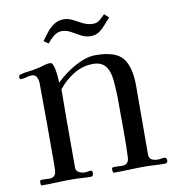

<svg xmlns="http://www.w3.org/2000/svg" viewBox="-81 -795 794 865"><g transform="rotate(-10 316.0 -362.0)"><path d="M617 -15Q617 -2 602 -2Q580 -2 557 -3.5Q534 -5 511 -5Q477 -5 441.5 -3.5Q406 -2 371 -2Q367 -2 366 -8.5Q365 -15 365 -19Q365 -27 375 -27Q385 -27 391 -27Q396 -27 401.5 -26.5Q407 -26 412 -26Q441 -26 444 -55Q447 -114 446.5 -174Q446 -234 446 -293Q446 -304 446 -315.5Q446 -327 446 -338Q445 -361 443 -394.5Q441 -428 434 -449Q418 -501 364 -501Q315 -501 274 -476Q233 -451 203 -413Q202 -340 202 -268Q202 -196 202 -124V-55Q202 -40 215 -33Q228 -26 241 -26Q249 -26 256.5 -27.5Q264 -29 271 -29Q275 -29 276 -24Q277 -19 277 -16Q277 -12 274.5 -7Q272 -2 266 -2Q244 -2 222.5 -3.5Q201 -5 179 -5Q145 -5 111 -3.5Q77 -2 42 -2Q37 -2 36.5 -8.5Q36 -15 36 -19Q36 -27 45 -27Q54 -27 59 -27Q64 -27 69 -26.5Q74 -26 79 -26Q108 -26 111 -55Q112 -69 112 -83Q112 -97 112 -111Q112 -197 112 -283.5Q112 -370 111 -456Q111 -470 105 -484Q99 -498 82 -498Q69 -498 57 -494Q45 -490 32 -490Q25 -490 25 -500Q25 -502 25.5 -504.5Q26 -507 27 -508Q28 -509 30 -509.5Q32 -510 33 -511Q51 -516 70.5 -518Q90 -520 108 -524Q125 -527 141 -532.5Q157 -538 173 -538Q180 -538 184 -531Q189 -522 192 -505.5Q195 -489 196.5 -472Q198 -455 198 -444Q220 -466 250.5 -487.5Q281 -509 314.5 -523.5Q348 -538 380 -538Q472 -538 504.5 -497.5Q537 -457 537 -370Q537 -292 536.5 -214Q536 -136 536 -58Q536 -39 547.5 -32.5Q559 -26 575 -26Q583 -26 591 -27.5Q599 -29 606 -29Q612 -29 614.5 -24.5Q617 -20 617 -15ZM471 -694Q457 -680 443.5 -664Q430 -648 414 -637Q398 -626 375 -626Q352 -626 331.5 -637Q311 -648 291 -659.5Q271 -671 249 -671Q229 -671 211 -656Q193 -641 182 -626L161 -641Q174 -659 189 -678Q204 -697 223 -709.5Q242 -722 267 -722Q288 -722 308 -711.5Q328 -701 349.5 -690Q371 -679 395 -679Q414 -679 426.5 -690Q439 -701 451 -713Z"/></g></svg>

Font: Kaisei Opti
Style: Regular
Weight: 400
Designer: Font-Kai, 金井和夫
Foundry: KAZUO KANAI
Version: Version 5.003